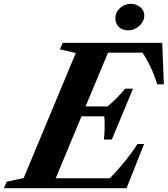

<svg xmlns="http://www.w3.org/2000/svg" viewBox="-86 -986 878 1006"><path d="M-65.5 0 -51 -34 38 -53 311 -708 228 -727.5 242.5 -761.5H764L772.5 -544H738Q707.5 -640.5 660.5 -710H480L362.5 -428.5H477.5Q506 -452 530.5 -477.5Q555 -503 569.5 -521.5H611L500 -255H458.5Q461.5 -280 462.2 -314Q463 -348 460.5 -376.5H341L206 -52H490Q536 -100.5 571 -143.8Q606 -187 634.5 -231.5H669L577 0ZM586.5 -827Q555 -827 536.8 -844.5Q518.5 -862 518.5 -890.5Q518.5 -921.5 543 -943.8Q567.5 -966 599 -966Q627.5 -966 648.8 -948.8Q670 -931.5 670 -905Q670 -874.5 644.5 -850.8Q619 -827 586.5 -827Z"/></svg>

Font: Libre Caslon Text Bold
Style: Italic
Weight: 700
Italic angle: -22.583°
Designer: Pablo Impallari, Rodrigo Fuenzalida, Katja Schimmel
Foundry: Pablo Impallari, Rodrigo Fuenzalida
Version: Version 2.000